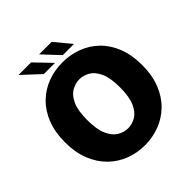

<svg xmlns="http://www.w3.org/2000/svg" viewBox="-234 -1066 1251 1251"><g transform="rotate(-45 391.0 -440.5)"><path d="M391 13Q319.5 13 255.2 -11.5Q191 -36 141.5 -84.5Q92 -133 63.5 -204.5Q35 -276 35 -369.5Q35 -463.5 63.2 -534.5Q91.5 -605.5 140.8 -653.5Q190 -701.5 254.2 -725.8Q318.5 -750 391 -750Q463.5 -750 528 -725.8Q592.5 -701.5 641.8 -653.5Q691 -605.5 719 -534.5Q747 -463.5 747 -369.5Q747 -276 718.5 -204.5Q690 -133 640.2 -84.5Q590.5 -36 526.2 -11.5Q462 13 391 13ZM391 -143Q428 -143 462.8 -163.2Q497.5 -183.5 519.8 -233Q542 -282.5 542 -369.5Q542 -457 519.5 -505.8Q497 -554.5 462.5 -574.2Q428 -594 391 -594Q354.5 -594 319.8 -574.2Q285 -554.5 262.5 -505.8Q240 -457 240 -369.5Q240 -282 262.5 -232.8Q285 -183.5 319.8 -163.2Q354.5 -143 391 -143ZM529.5 -781.5H426.5L321 -894H436.5ZM355 -781.5H252L131.5 -894H247Z"/></g></svg>

Font: Epilogue Black
Style: Regular
Weight: 900
Designer: Tyler Finck
Foundry: Etcetera Type Co
Version: Version 2.111; ttfautohint (v1.8.3)